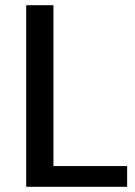

<svg xmlns="http://www.w3.org/2000/svg" viewBox="-20 -720 519 740"><path d="M162 -80H470V0H81V-700H186V-18Z"/></svg>

Font: Pathway Extreme 8pt Thin 12pt Medium
Style: Regular
Weight: 500
Version: Version 1.001;gftools[0.9.26]